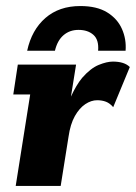

<svg xmlns="http://www.w3.org/2000/svg" viewBox="-20 -616 450 636"><path d="M32 0 80 -303H24L39 -402H232L215 -296Q233 -335 252 -358Q280 -390 307 -401Q334 -412 354 -412Q392 -412 410 -394L355 -261Q344 -274 331 -279Q318 -284 302 -284Q282 -284 262.5 -271Q243 -258 228 -231.5Q213 -205 207 -163L181 0ZM70 -448Q85 -517 130.5 -556.5Q176 -596 246 -596Q301 -596 335 -575Q369 -554 384 -520Q399 -486 396 -448H305Q308 -484 289.5 -500.5Q271 -517 240 -517Q211 -517 190.5 -499.5Q170 -482 162 -448Z"/></svg>

Font: Rokkitt SemiBold ExtraBold
Style: Italic
Weight: 800
Italic angle: -9°
Version: Version 3.103